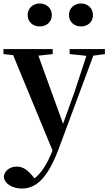

<svg xmlns="http://www.w3.org/2000/svg" viewBox="-27 -820 629 1111"><path d="M203 -667C240 -667 273 -691 273 -733C273 -774 240 -800 203 -800C166 -800 133 -774 133 -733C133 -691 166 -667 203 -667ZM442 -667C479 -667 511 -691 511 -733C511 -774 479 -800 442 -800C405 -800 372 -774 372 -733C372 -691 405 -667 442 -667ZM376 -507 473 -497 405 -290 338 -104 195 -498 278 -507V-536H-7V-507L49 -501L277 51C246 128 214 180 173 212L158 194C133 165 106 144 71 144C36 144 1 162 -5 201C-2 245 47 271 99 271C182 271 248 212 312 43L513 -498L580 -507V-536H376Z"/></svg>

Font: Source Han Serif CN
Style: Bold
Weight: 700
Designer: Ryoko NISHIZUKA 西塚涼子 (kana & ideographs); Frank Grießhammer (Latin, Greek & Cyrillic); Wenlong ZHANG 张文龙 (bopomofo); San
Foundry: Adobe
Version: Version 2.003;hotconv 1.1.1;makeotfexe 2.6.0